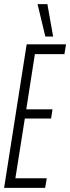

<svg xmlns="http://www.w3.org/2000/svg" viewBox="-25 -916 342 936"><path d="M-5 0 105 -700H297L289 -652H145L103 -383H231L224 -338H96L50 -47H203L195 0ZM196 -738 158 -896H206L234 -738Z"/></svg>

Font: Georama ExtraCondensed Light
Style: Italic
Weight: 300
Width: 2
Italic angle: -9°
Designer: Jean-Baptiste Levee
Foundry: Production Type
Version: Version 1.000